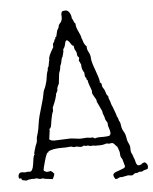

<svg xmlns="http://www.w3.org/2000/svg" viewBox="-84 -776 739 926"><g transform="rotate(-5 286.0 -313.5)"><path d="M-21.5 60.5Q-27.3 60.5 -27.3 49.8Q-27.3 39.1 -19.5 32.2Q-13.7 30.3 -10.7 30.3L4.9 32.2L19.5 30.3L28.3 31.2Q43 31.2 47.9 -3.9Q49.8 -17.6 51.8 -31.2Q53.7 -44.9 59.6 -50.8Q57.6 -51.8 57.6 -54.7Q57.6 -57.6 59.6 -63.5Q61.5 -69.3 63 -75.2Q64.5 -81.1 66.4 -86.4Q68.4 -91.8 69.3 -94.7Q70.3 -97.7 71.8 -100.1Q73.2 -102.5 74.7 -108.4Q76.2 -114.3 76.2 -121.1Q76.2 -127.9 77.6 -133.3Q79.1 -138.7 80.1 -141.6Q81.1 -144.5 84.5 -157.2Q87.9 -169.9 90.8 -191.9Q93.8 -213.9 99.6 -235.8Q105.5 -257.8 112.3 -279.8Q119.1 -301.8 122.6 -316.4Q126 -331.1 127 -337.9Q128.9 -351.6 133.3 -359.4Q137.7 -367.2 139.2 -373Q140.6 -378.9 144 -388.7Q147.5 -398.4 149.4 -414.6Q151.4 -430.7 154.3 -439.5Q157.2 -448.2 157.7 -449.2Q158.2 -450.2 158.2 -455.1Q158.2 -460 159.7 -461.9Q161.1 -463.9 163.1 -466.8L168 -494.1L169.9 -495.1L168.9 -499Q168.9 -512.7 180.2 -533.7Q191.4 -554.7 193.4 -556.6Q194.3 -561.5 193.4 -566.4Q193.4 -577.1 198.2 -580.1Q201.2 -583 203.1 -593.8L207 -595.7V-600.6Q207 -604.5 212.9 -607.4Q214.8 -615.2 216.3 -622.1Q217.8 -628.9 219.7 -635.7L226.6 -648.4Q228.5 -651.4 228.5 -654.8Q228.5 -658.2 231 -662.6Q233.4 -667 238.3 -671.9Q243.2 -676.8 245.6 -686Q248 -695.3 246.6 -705.6Q245.1 -715.8 251 -725.6Q256.8 -728.5 268.1 -728.5Q279.3 -728.5 287.1 -715.3Q294.9 -702.1 294.9 -688.5Q299.8 -681.6 302.2 -673.8Q304.7 -666 310.5 -661.1V-659.2Q310.5 -643.6 321.8 -621.1Q333 -598.6 333 -588.9Q335.9 -585.9 339.4 -572.3Q342.8 -558.6 355.5 -545.9L354.5 -543Q354.5 -532.2 359.4 -523.4Q370.1 -504.9 370.1 -488.8Q370.1 -472.7 385.7 -431.2Q401.4 -389.6 403.3 -371.1L402.3 -370.1Q402.3 -367.2 404.3 -367.2Q411.1 -365.2 411.1 -355.5Q411.1 -345.7 419.9 -335Q424.8 -326.2 427.2 -315.9Q429.7 -305.7 437.5 -297.9V-295.9Q437.5 -289.1 440.4 -283.2Q443.4 -277.3 444.8 -272.5Q446.3 -267.6 446.8 -264.2Q447.3 -260.7 448.7 -257.8Q450.2 -254.9 453.6 -246.6Q457 -238.3 460.4 -228.5Q463.9 -218.8 466.8 -210.9Q469.7 -203.1 469.7 -201.2V-198.2Q474.6 -193.4 475.6 -188Q476.6 -182.6 478.5 -176.8Q484.4 -168.9 485.4 -159.2Q486.3 -149.4 488.8 -140.6Q491.2 -131.8 494.6 -126Q498 -120.1 501.5 -113.3Q504.9 -106.4 506.3 -96.2Q507.8 -85.9 509.8 -78.6Q511.7 -71.3 515.1 -64.9Q518.6 -58.6 520.5 -51.3Q522.5 -43.9 521.5 -36.1Q521.5 -21.5 525.9 -14.2Q530.3 -6.8 533.2 4.9Q539.1 17.6 541 28.3Q543 39.1 549.8 44.9L552.7 45.9Q564.5 45.9 569.8 40.5Q575.2 35.2 585 34.2Q598.6 42 598.6 55.7Q598.6 58.6 597.7 60.5Q599.6 66.4 590.3 68.8Q581.1 71.3 577.1 72.3Q569.3 78.1 563 77.6Q556.6 77.1 553.2 78.1Q549.8 79.1 548.3 80.1Q546.9 81.1 544.9 82H537.1Q532.2 82 526.9 86.9Q521.5 91.8 517.6 91.8Q513.7 91.8 499 89.8L468.8 95.7Q463.9 95.7 461.9 94.7Q455.1 96.7 450.2 99.6Q445.3 102.5 437.5 102.5Q434.6 97.7 431.6 92.8Q428.7 87.9 428.7 81.1Q431.6 72.3 442.4 68.4Q453.1 64.5 462.9 61Q472.7 57.6 480.5 54.2Q488.3 50.8 488.3 43.9L478.5 8.8Q476.6 5.9 474.6 3.4Q472.7 1 471.2 -3.9Q469.7 -8.8 469.7 -16.1Q469.7 -23.4 467.8 -29.3Q465.8 -35.2 463.9 -41Q461.9 -46.9 460 -51.8Q455.1 -55.7 448.2 -64Q441.4 -72.3 434.6 -72.3L421.9 -70.3L410.2 -72.3Q406.2 -72.3 402.3 -70.3Q390.6 -66.4 374 -66.4H355.5L338.9 -68.4L334 -66.4L318.4 -70.3L307.6 -69.3Q303.7 -69.3 300.8 -72.3Q289.1 -66.4 285.2 -66.4L262.7 -70.3L252 -68.4L237.3 -72.3L210.9 -70.3H195.3Q144.5 -70.3 126 -57.6V-53.7H122.1Q115.2 -46.9 105.5 -11.7Q95.7 23.4 95.7 28.3Q95.7 33.2 102.1 36.1Q108.4 39.1 113.3 39.1Q118.2 39.1 129.9 36.1Q138.7 42 145.5 50.8Q144.5 58.6 141.6 64.5Q138.7 70.3 135.7 76.2L96.7 71.3L89.8 68.4L75.2 70.3L56.6 65.4L46.9 67.4L36.1 66.4Q28.3 66.4 27.3 69.3Q25.4 69.3 25.4 68.4Q25.4 67.4 23.4 67.4L8.8 72.3Q4.9 72.3 -4.9 69.8Q-14.6 67.4 -14.6 61.5Q-14.6 58.6 -17.6 58.6Q-19.5 60.5 -21.5 60.5ZM336.9 -106.4Q340.8 -106.4 343.3 -107.4Q345.7 -108.4 355.5 -101.6Q366.2 -105.5 376 -105.5H398.4Q413.1 -105.5 427.7 -108.4Q426.8 -112.3 432.6 -116.2V-119.1Q432.6 -129.9 429.2 -139.2Q425.8 -148.4 424.3 -155.3Q422.9 -162.1 423.3 -166Q423.8 -169.9 421.9 -173.3Q419.9 -176.8 418 -179.7Q413.1 -185.5 411.1 -197.3Q410.2 -204.1 406.7 -210.9Q403.3 -217.8 403.3 -221.7Q403.3 -225.6 401.4 -231.4L379.9 -277.3Q378.9 -279.3 379.4 -279.8Q379.9 -280.3 379.9 -283.2Q379.9 -286.1 369.6 -302.7Q359.4 -319.3 360.8 -324.2Q362.3 -329.1 359.4 -337.4Q356.4 -345.7 351.6 -358.4Q346.7 -371.1 344.7 -384.8Q339.8 -386.7 340.3 -389.2Q340.8 -391.6 338.9 -396.5L335 -400.4Q333 -405.3 333 -411.1Q333 -417 332 -422.9Q320.3 -437.5 320.3 -462.9L310.5 -483.4Q313.5 -489.3 313.5 -494.1Q313.5 -499 309.1 -501.5Q304.7 -503.9 304.7 -513.7Q304.7 -523.4 298.8 -532.2Q293 -541 293 -553.7Q292 -555.7 289.6 -556.2Q287.1 -556.6 283.2 -561Q279.3 -565.4 275.9 -572.3Q272.5 -579.1 263.7 -584V-585.9Q260.7 -585.9 260.7 -584Q254.9 -584 252 -568.4Q249 -552.7 241.2 -543.9Q240.2 -540 240.7 -536.6Q241.2 -533.2 239.3 -526.4Q237.3 -519.5 234.4 -507.8Q228.5 -500 227.1 -487.3Q225.6 -474.6 219.7 -464.8Q218.8 -460 218.3 -454.1Q217.8 -448.2 216.3 -443.8Q214.8 -439.5 213.4 -436Q211.9 -432.6 210.9 -428.7L205.1 -378.9Q194.3 -363.3 195.3 -345.7Q192.4 -343.8 191.9 -340.3Q191.4 -336.9 188.5 -335Q185.5 -309.6 166 -267.6V-250Q160.2 -241.2 154.8 -210.9Q149.4 -180.7 149.4 -176.8Q147.5 -174.8 146.5 -171.4Q145.5 -168 140.6 -166Q141.6 -163.1 141.6 -158.2L135.7 -116.2Q144.5 -108.4 160.2 -108.4L230.5 -111.3Q236.3 -111.3 242.2 -111.3L283.2 -106.4L318.4 -108.4Z"/></g></svg>

Font: Mountains of Christmas
Style: Regular
Weight: 400
Designer: Crystal Kluge
Foundry: Font Diner, Inc DBA Tart Workshop
Version: Version 1.002